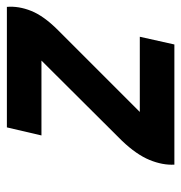

<svg xmlns="http://www.w3.org/2000/svg" viewBox="-4 -536 539 572"><g transform="rotate(-90 266.0 -249.5)"><path d="M173 -499H532Q535 -464 520 -426.5Q505 -389 463 -347L219 -103H443L420 0H62Q60 -35 76 -74Q92 -113 133 -156L372 -396H149Z"/></g></svg>

Font: Panefresco 800wt
Style: Italic
Weight: 800
Foundry: Campivisivi & Chank Co
Version: Version 1.001